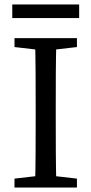

<svg xmlns="http://www.w3.org/2000/svg" viewBox="-20 -841 410 861"><path d="M45 0H325V-40L195 -55H175L45 -40V0ZM137 0H233C230 -103 230 -207 230 -310V-360C230 -465 230 -569 233 -670H137C140 -567 140 -463 140 -360V-310C140 -205 140 -101 137 0ZM45 -630 175 -615H195L325 -630V-670H45V-630ZM35 -760H335V-821H35V-760Z"/></svg>

Font: Source Serif Variable
Style: Regular
Weight: 389
Designer: Frank Grießhammer
Foundry: Adobe Systems Incorporated
Version: Version 3.001;hotconv 1.0.111;makeotfexe 2.5.65597